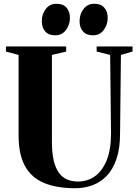

<svg xmlns="http://www.w3.org/2000/svg" viewBox="-20 -989 730 1017"><path d="M378.5 8Q280 8 213 -20Q146 -48 112.2 -109.8Q78.5 -171.5 78.5 -271.5V-698L11.5 -716V-743H330.5V-716L255 -698V-239Q255 -180.5 264.2 -140.2Q273.5 -100 291.2 -75Q309 -50 334.8 -38.8Q360.5 -27.5 393 -27.5Q444 -27.5 483.2 -55.8Q522.5 -84 545.2 -140.5Q568 -197 568 -281.5L563.5 -698L492 -716V-743H682V-716L620.5 -698L616 -283.5Q616 -202.5 596.8 -146.5Q577.5 -90.5 544.2 -56.5Q511 -22.5 468.2 -7.2Q425.5 8 378.5 8ZM271.5 -802Q237.5 -802 219.5 -822.5Q201.5 -843 201.5 -877Q201.5 -914 222.5 -941.5Q243.5 -969 279.5 -969H280.5Q314.5 -969 332.5 -948.2Q350.5 -927.5 350.5 -894Q350.5 -859 329.8 -830.5Q309 -802 272.5 -802ZM471.5 -802Q437.5 -802 419.5 -822.5Q401.5 -843 401.5 -877Q401.5 -914 422.5 -941.5Q443.5 -969 479.5 -969H480.5Q514.5 -969 532.5 -948.2Q550.5 -927.5 550.5 -894Q550.5 -859 529.8 -830.5Q509 -802 472.5 -802Z"/></svg>

Font: Merriweather 120pt ExtraBold
Style: Regular
Weight: 800
Version: Version 2.100